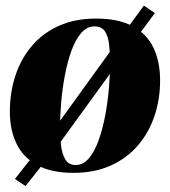

<svg xmlns="http://www.w3.org/2000/svg" viewBox="-20 -582 586 662"><path d="M68 59.5 31.5 35 85 -33 178 -153 363 -409 423.5 -491 476 -562.5 514 -537 462.5 -467.5 363.5 -333.5 178.5 -78.5 123 -10ZM311 -518Q389 -518 437.8 -491.5Q486.5 -465 509.2 -417.2Q532 -369.5 532 -304.5Q532 -239.5 512.5 -181.8Q493 -124 455 -80Q417 -36 361.2 -11Q305.5 14 233.5 14Q156.5 14 108 -12.8Q59.5 -39.5 36.8 -87Q14 -134.5 14 -196Q14 -264 33.5 -322.5Q53 -381 91 -425Q129 -469 184.2 -493.5Q239.5 -518 311 -518ZM305.5 -491Q279.5 -491 259.8 -468Q240 -445 226.2 -406.8Q212.5 -368.5 203.8 -322.5Q195 -276.5 191 -229.5Q187 -182.5 187 -143Q187 -112.5 190.2 -82.5Q193.5 -52.5 205 -32.8Q216.5 -13 241 -13Q267 -13 286.8 -36.5Q306.5 -60 320.2 -98.8Q334 -137.5 342.8 -184Q351.5 -230.5 355.5 -277.5Q359.5 -324.5 359.5 -364Q359.5 -399.5 356.2 -428.2Q353 -457 341.8 -474Q330.5 -491 305.5 -491Z"/></svg>

Font: Merriweather 144pt Black
Style: Italic
Weight: 900
Italic angle: -7.8°
Version: Version 2.101